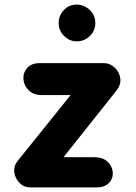

<svg xmlns="http://www.w3.org/2000/svg" viewBox="-20 -816 594 836"><path d="M113 0Q84 0 64.8 -19.8Q45.5 -39.5 42.2 -66.5Q39 -93.5 57 -115.5L287.5 -402H161Q126 -402 105 -422.8Q84 -443.5 82 -471Q80 -499 98.5 -520Q117 -541 152 -541H433Q459 -541 479.2 -522Q499.5 -503 503.8 -475Q508 -447 485 -419L256.5 -131.5H391.5Q426.5 -131.5 447.2 -113Q468 -94.5 471 -66.5Q473 -39 454.5 -19.5Q436 0 400.5 0ZM314 -636Q282.5 -636 259 -659.2Q235.5 -682.5 235.5 -716Q235.5 -748.5 258 -772.2Q280.5 -796 314 -796Q345.5 -796 370.2 -773.2Q395 -750.5 395 -716Q395 -682.5 371.2 -659.2Q347.5 -636 314 -636Z"/></svg>

Font: Edu NSW ACT Cursive
Style: Regular
Weight: 400
Designer: Tina and Corey Anderson, Eben Sorkin, Mirko Velimirovic
Foundry: Sorkin Type Co.
Version: Version 2.000